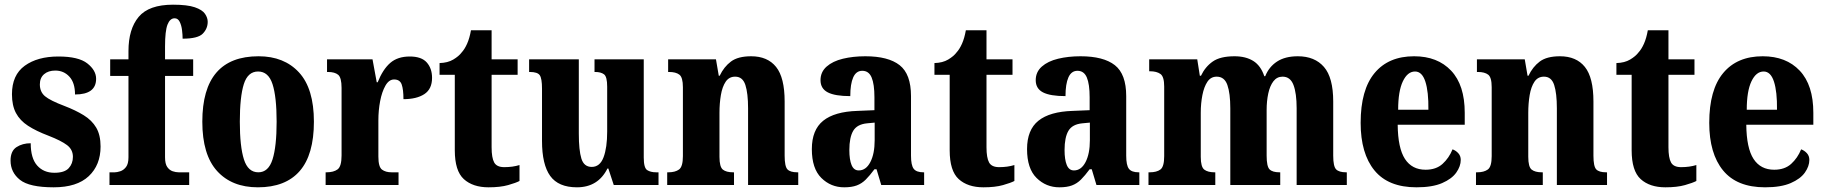

<svg xmlns="http://www.w3.org/2000/svg" viewBox="-20 -789 7789 819"><path d="M209 10Q105 10 65 -22Q25 -54 25 -104Q25 -145 50.5 -161.5Q76 -178 111 -178Q111 -114 138.5 -83Q166 -52 212 -52Q255 -52 273 -71.5Q291 -91 291 -120Q291 -151 266 -170Q241 -189 187 -210Q134 -230 99.5 -252.5Q65 -275 48 -307Q31 -339 31 -387Q31 -469 85.5 -508.5Q140 -548 229 -548Q315 -548 352.5 -518.5Q390 -489 390 -453Q390 -386 300 -386Q300 -436 276 -462Q252 -488 216 -488Q186 -488 168 -472.5Q150 -457 150 -429Q150 -397 172 -378.5Q194 -360 255 -337Q302 -319 337 -297.5Q372 -276 390.5 -244.5Q409 -213 409 -164Q409 -85 358.5 -37.5Q308 10 209 10Z M447 0V-54H470Q479 -54 493 -58.5Q507 -63 517.5 -76.5Q528 -90 528 -118V-465H450V-536H528V-571Q528 -665 571.5 -717Q615 -769 718 -769Q779 -769 811 -758Q843 -747 854.5 -730Q866 -713 866 -696Q866 -667 845 -645.5Q824 -624 759 -624Q759 -640 756.5 -660.5Q754 -681 746.5 -696Q739 -711 725 -711Q705 -711 694.5 -684Q684 -657 684 -591V-536H804V-465H684V-118Q684 -90 693.5 -76.5Q703 -63 716.5 -58.5Q730 -54 742 -54H787V0Z M1080 10Q969 10 906 -59.5Q843 -129 843 -270Q843 -549 1083 -549Q1192 -549 1255.5 -480Q1319 -411 1319 -270Q1319 -129 1258.5 -59.5Q1198 10 1080 10ZM1082 -54Q1125 -54 1142.5 -109Q1160 -164 1160 -270Q1160 -376 1142.5 -430Q1125 -484 1081 -484Q1037 -484 1020 -430Q1003 -376 1003 -270Q1003 -164 1020.5 -109Q1038 -54 1082 -54Z M1369 0V-54H1373Q1403 -54 1420 -66.5Q1437 -79 1437 -126V-414Q1437 -458 1422.5 -470Q1408 -482 1379 -482H1375V-536H1569L1587 -438H1591Q1613 -493 1644.5 -520.5Q1676 -548 1728 -548Q1778 -548 1800.5 -522.5Q1823 -497 1823 -457Q1823 -409 1790 -387.5Q1757 -366 1701 -366Q1701 -407 1693.5 -428.5Q1686 -450 1661 -450Q1639 -450 1624 -423.5Q1609 -397 1601.5 -357.5Q1594 -318 1594 -276V-121Q1594 -77 1609.5 -65.5Q1625 -54 1650 -54H1680V0Z M2064 10Q1997 10 1958.5 -25Q1920 -60 1920 -148V-470H1855V-520Q1890 -521 1913.5 -535Q1937 -549 1949 -565Q1962 -579 1972.5 -602.5Q1983 -626 1989 -660H2077V-536H2188V-470H2077V-161Q2077 -116 2088 -96Q2099 -76 2131 -76Q2167 -76 2196 -85V-17Q2181 -9 2147.5 0.5Q2114 10 2064 10Z M2441 10Q2362 10 2327 -38.5Q2292 -87 2292 -188V-411Q2292 -454 2282.5 -468Q2273 -482 2240 -482H2237V-536H2449V-219Q2449 -148 2460 -112.5Q2471 -77 2504 -77Q2539 -77 2554.5 -118Q2570 -159 2570 -228V-419Q2570 -462 2556.5 -472Q2543 -482 2519 -482H2516V-536H2726V-117Q2726 -73 2740.5 -63.5Q2755 -54 2779 -54H2789V0H2598L2575 -70H2571Q2531 10 2441 10Z M2826 0V-54H2831Q2860 -54 2876.5 -66Q2893 -78 2893 -123V-417Q2893 -459 2878 -470.5Q2863 -482 2834 -482H2830V-536H3034L3046 -466H3050Q3068 -504 3098 -526.5Q3128 -549 3184 -549Q3254 -549 3290.5 -503.5Q3327 -458 3327 -356V-125Q3327 -79 3339 -66.5Q3351 -54 3381 -54H3385V0H3171V-327Q3171 -391 3159.5 -426.5Q3148 -462 3116 -462Q3090 -462 3075.5 -440.5Q3061 -419 3055 -383.5Q3049 -348 3049 -308V-120Q3049 -77 3063.5 -65.5Q3078 -54 3107 -54H3111V0Z M3581 10Q3524 10 3483.5 -30Q3443 -70 3443 -153Q3443 -235 3491.5 -274Q3540 -313 3638 -316L3710 -319V-374Q3710 -430 3698 -458.5Q3686 -487 3658 -487Q3632 -487 3619.5 -459Q3607 -431 3607 -379Q3542 -379 3511 -395Q3480 -411 3480 -447Q3480 -482 3506 -505Q3532 -528 3575.5 -538.5Q3619 -549 3671 -549Q3769 -549 3817.5 -511Q3866 -473 3866 -379V-125Q3866 -84 3877.5 -69Q3889 -54 3919 -54H3922V0H3739L3719 -67H3710Q3690 -40 3673 -23Q3656 -6 3634.5 2Q3613 10 3581 10ZM3643 -62Q3674 -62 3692.5 -97.5Q3711 -133 3711 -191V-266L3679 -263Q3636 -259 3619.5 -231Q3603 -203 3603 -149Q3603 -108 3612.5 -85Q3622 -62 3643 -62Z M4175 10Q4108 10 4069.5 -25Q4031 -60 4031 -148V-470H3966V-520Q4001 -521 4024.5 -535Q4048 -549 4060 -565Q4073 -579 4083.5 -602.5Q4094 -626 4100 -660H4188V-536H4299V-470H4188V-161Q4188 -116 4199 -96Q4210 -76 4242 -76Q4278 -76 4307 -85V-17Q4292 -9 4258.5 0.5Q4225 10 4175 10Z M4499 10Q4442 10 4401.5 -30Q4361 -70 4361 -153Q4361 -235 4409.5 -274Q4458 -313 4556 -316L4628 -319V-374Q4628 -430 4616 -458.5Q4604 -487 4576 -487Q4550 -487 4537.5 -459Q4525 -431 4525 -379Q4460 -379 4429 -395Q4398 -411 4398 -447Q4398 -482 4424 -505Q4450 -528 4493.5 -538.5Q4537 -549 4589 -549Q4687 -549 4735.5 -511Q4784 -473 4784 -379V-125Q4784 -84 4795.5 -69Q4807 -54 4837 -54H4840V0H4657L4637 -67H4628Q4608 -40 4591 -23Q4574 -6 4552.5 2Q4531 10 4499 10ZM4561 -62Q4592 -62 4610.5 -97.5Q4629 -133 4629 -191V-266L4597 -263Q4554 -259 4537.5 -231Q4521 -203 4521 -149Q4521 -108 4530.5 -85Q4540 -62 4561 -62Z M4879 0V-54H4884Q4914 -54 4930 -66Q4946 -78 4946 -123V-420Q4946 -462 4930 -473.5Q4914 -485 4885 -485H4882V-536H5087L5098 -466H5103Q5121 -504 5153 -526.5Q5185 -549 5246 -549Q5294 -549 5326 -529Q5358 -509 5373 -464H5377Q5393 -504 5427.5 -526.5Q5462 -549 5516 -549Q5588 -549 5627.5 -503.5Q5667 -458 5667 -356V-125Q5667 -79 5679.5 -66.5Q5692 -54 5722 -54H5725V0H5511V-327Q5511 -391 5497.5 -426.5Q5484 -462 5451 -462Q5427 -462 5412 -442.5Q5397 -423 5390 -390.5Q5383 -358 5383 -320V-125Q5383 -79 5395.5 -66.5Q5408 -54 5438 -54H5441V0H5228V-327Q5228 -391 5215.5 -426.5Q5203 -462 5170 -462Q5145 -462 5130.5 -440.5Q5116 -419 5109 -383.5Q5102 -348 5102 -308V-120Q5102 -77 5117 -65.5Q5132 -54 5161 -54H5164V0Z M6022 10Q5902 10 5843 -62Q5784 -134 5784 -265Q5784 -406 5843.5 -477.5Q5903 -549 6012 -549Q6112 -549 6170 -487.5Q6228 -426 6228 -308V-257H5942Q5943 -157 5973 -111Q6003 -65 6061 -65Q6106 -65 6133.5 -90Q6161 -115 6176 -152Q6190 -147 6200.5 -135.5Q6211 -124 6211 -107Q6211 -80 6192 -53Q6173 -26 6131.5 -8Q6090 10 6022 10ZM6073 -321Q6074 -398 6060 -441Q6046 -484 6016 -484Q5984 -484 5964 -442Q5944 -400 5944 -321Z M6276 0V-54H6281Q6310 -54 6326.5 -66Q6343 -78 6343 -123V-417Q6343 -459 6328 -470.5Q6313 -482 6284 -482H6280V-536H6484L6496 -466H6500Q6518 -504 6548 -526.5Q6578 -549 6634 -549Q6704 -549 6740.5 -503.5Q6777 -458 6777 -356V-125Q6777 -79 6789 -66.5Q6801 -54 6831 -54H6835V0H6621V-327Q6621 -391 6609.5 -426.5Q6598 -462 6566 -462Q6540 -462 6525.5 -440.5Q6511 -419 6505 -383.5Q6499 -348 6499 -308V-120Q6499 -77 6513.5 -65.5Q6528 -54 6557 -54H6561V0Z M7084 10Q7017 10 6978.5 -25Q6940 -60 6940 -148V-470H6875V-520Q6910 -521 6933.5 -535Q6957 -549 6969 -565Q6982 -579 6992.5 -602.5Q7003 -626 7009 -660H7097V-536H7208V-470H7097V-161Q7097 -116 7108 -96Q7119 -76 7151 -76Q7187 -76 7216 -85V-17Q7201 -9 7167.5 0.5Q7134 10 7084 10Z M7509 10Q7389 10 7330 -62Q7271 -134 7271 -265Q7271 -406 7330.5 -477.5Q7390 -549 7499 -549Q7599 -549 7657 -487.5Q7715 -426 7715 -308V-257H7429Q7430 -157 7460 -111Q7490 -65 7548 -65Q7593 -65 7620.5 -90Q7648 -115 7663 -152Q7677 -147 7687.5 -135.5Q7698 -124 7698 -107Q7698 -80 7679 -53Q7660 -26 7618.5 -8Q7577 10 7509 10ZM7560 -321Q7561 -398 7547 -441Q7533 -484 7503 -484Q7471 -484 7451 -442Q7431 -400 7431 -321Z"/></svg>

Font: Noto Serif Lao Condensed ExtraBold
Style: Regular
Weight: 800
Width: 3
Designer: Monotype Design Team
Foundry: Monotype Imaging Inc.
Version: Version 2.003; ttfautohint (v1.8.4.7-5d5b)